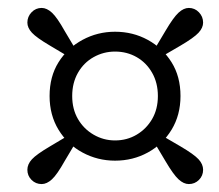

<svg xmlns="http://www.w3.org/2000/svg" viewBox="-20 -571 551 484"><path d="M387 -428 369 -446 397 -493Q417 -527 430 -539Q443 -551 456 -551Q471 -551 481.5 -540Q492 -529 492 -514Q492 -501 480.5 -488.5Q469 -476 435 -456ZM162 -329Q162 -296 176.5 -271Q191 -246 216 -231.5Q241 -217 270 -217Q300 -217 324.5 -231.5Q349 -246 363.5 -271Q378 -296 378 -329Q378 -362 363.5 -387.5Q349 -413 324.5 -427Q300 -441 270 -441Q241 -441 216 -427Q191 -413 176.5 -387.5Q162 -362 162 -329ZM105 -329Q105 -378 127.5 -414Q150 -450 188 -470.5Q226 -491 270 -491Q315 -491 352.5 -470.5Q390 -450 412.5 -414Q435 -378 435 -329Q435 -281 412.5 -244Q390 -207 352.5 -186.5Q315 -166 270 -166Q226 -166 188 -186.5Q150 -207 127.5 -244Q105 -281 105 -329ZM171 -446 153 -428 106 -456Q72 -476 60.5 -488.5Q49 -501 49 -514Q49 -529 59.5 -540Q70 -551 85 -551Q98 -551 111 -539Q124 -527 143 -493ZM153 -230 171 -212 143 -165Q124 -131 111 -119Q98 -107 85 -107Q70 -107 59.5 -117.5Q49 -128 49 -143Q49 -157 60.5 -169.5Q72 -182 106 -202ZM369 -212 387 -230 435 -202Q469 -182 480.5 -169.5Q492 -157 492 -143Q492 -128 481.5 -117.5Q471 -107 456 -107Q443 -107 430 -119Q417 -131 397 -165Z"/></svg>

Font: Source Serif 4
Style: Italic
Weight: 400
Italic angle: -12°
Designer: Frank Grießhammer
Foundry: Adobe Systems Incorporated
Version: Version 4.004;hotconv 1.0.116;makeotfexe 2.5.65601